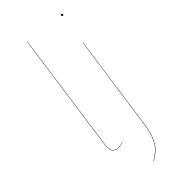

<svg xmlns="http://www.w3.org/2000/svg" viewBox="-290 -778 1016 1016"><g transform="rotate(-45 218.0 -269.5)"><path d="M165 -730 70.8 -54.2Q61.5 6.8 109.9 6.8Q129.4 6.8 145 -1L146 1Q127.9 8.8 109.9 8.8Q59.6 8.8 68.8 -54.2L163.1 -730ZM389.2 -700.2Q389.2 -706.1 395 -706.1Q400.9 -706.1 400.9 -700.2Q400.9 -693.8 395 -693.8Q389.2 -693.8 389.2 -700.2ZM189.9 190.9 189 189Q221.7 169.4 240.5 150.1Q259.3 130.9 272.9 96.9Q286.6 63 293.9 8.8L368.2 -517.1H370.1L295.9 8.8Q288.6 63.5 274.9 97.7Q261.2 131.8 242.4 151.4Q223.6 170.9 189.9 190.9Z"/></g></svg>

Font: Fira Sans Compressed Two
Style: Italic
Weight: 100
Width: 3
Italic angle: -8°
Designer: Carrois Corporate & Edenspiekermann AG
Foundry: Carrois Corporate GbR & Edenspiekermann AG
Version: Version 4.203;PS 004.203;hotconv 1.0.88;makeotf.lib2.5.64775